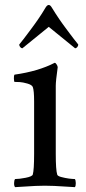

<svg xmlns="http://www.w3.org/2000/svg" viewBox="-20 -752 346 775"><path d="M38.6 -450.7Q135.3 -464.4 200.7 -498.5Q204.6 -498.5 208.7 -491.7Q212.9 -484.9 212.9 -480.5Q205.1 -424.8 205.1 -405.8V-368.2V-131.3Q205.1 -65.9 210.9 -47.4Q211.4 -44.4 216.1 -41.7Q220.7 -39.1 227.5 -37.4Q234.4 -35.6 242.4 -33.9Q250.5 -32.2 258.3 -31.2Q266.1 -30.3 272.2 -29.8Q278.3 -29.3 282.2 -29.3Q285.6 -24.9 285.9 -12.9Q286.1 -1 282.2 3.4Q266.6 2.4 242.2 1Q217.8 -0.5 199.2 -1.5Q180.7 -2.4 160.9 -2.4Q141.1 -2.4 122.8 -1.5Q104.5 -0.5 80.6 1Q56.6 2.4 41 3.4Q36.6 -1 36.9 -12.9Q37.1 -24.9 41 -29.3Q57.1 -29.3 83.5 -34.4Q109.9 -39.6 112.3 -47.4Q117.7 -65.9 117.7 -131.3V-342.3Q117.7 -387.2 112.3 -400.9Q108.4 -409.7 90.3 -414.8Q72.3 -419.9 60.1 -420.7Q47.9 -421.4 38.6 -421.4Q36.6 -423.3 36.1 -434.8Q35.6 -446.3 38.6 -450.7ZM57.6 -572.3Q62 -577.1 75.2 -594.5Q88.4 -611.8 92 -616.7Q95.7 -621.6 105.7 -635Q115.7 -648.4 120.6 -655.3Q125.5 -662.1 133.8 -674.1Q142.1 -686 149.2 -697.3Q156.2 -708.5 164.1 -721.7Q170.4 -731.9 176.8 -731.9Q183.1 -731.9 189 -721.7Q197.3 -708.5 204.3 -697.3Q211.4 -686 219.7 -674.1Q228 -662.1 232.9 -655.3Q237.8 -648.4 247.8 -635Q257.8 -621.6 261.5 -616.7Q265.1 -611.8 278.3 -594.5Q291.5 -577.1 295.9 -572.3Q295.9 -566.4 291.7 -561.8Q287.6 -557.1 283.2 -557.1L176.8 -643.6Q109.9 -588.9 70.3 -557.1Q65.9 -557.1 61.8 -561.8Q57.6 -566.4 57.6 -572.3Z"/></svg>

Font: Crimson
Style: Regular
Weight: 400
Version: Version 0.8